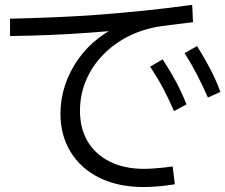

<svg xmlns="http://www.w3.org/2000/svg" viewBox="-20 -771 923 787"><path d="M227.8 -304.4Q227.8 -365.6 246.7 -422.2Q265.6 -478.9 300.6 -528.3Q335.6 -577.8 383.9 -615Q432.2 -652.2 491.1 -674.4L497.8 -648.9Q418.9 -642.2 342.2 -636.7Q265.6 -631.1 187.2 -627.8Q108.9 -624.4 21.1 -623.3V-694.4Q121.1 -696.7 211.1 -700.6Q301.1 -704.4 388.9 -711.1Q476.7 -717.8 569.4 -727.2Q662.2 -736.7 767.8 -751.1L771.1 -680Q738.9 -675.6 707.8 -672.2Q676.7 -668.9 645.6 -664.4Q572.2 -654.4 510 -623.9Q447.8 -593.3 402.2 -546.1Q356.7 -498.9 332.2 -440.6Q307.8 -382.2 307.8 -316.7Q307.8 -244.4 339.4 -191.1Q371.1 -137.8 430.6 -108.3Q490 -78.9 570 -78.9Q588.9 -78.9 611.1 -80.6Q633.3 -82.2 654.4 -84.4Q675.6 -86.7 687.8 -88.9L696.7 -15.6Q683.3 -13.3 661.1 -10.6Q638.9 -7.8 614.4 -6.1Q590 -4.4 568.9 -4.4Q464.4 -4.4 387.8 -42.2Q311.1 -80 269.4 -148.3Q227.8 -216.7 227.8 -304.4ZM693.3 -315.6Q672.2 -364.4 648.9 -408.3Q625.6 -452.2 595.6 -497.8L646.7 -527.8Q676.7 -482.2 700.6 -437.8Q724.4 -393.3 744.4 -343.3ZM832.2 -371.1Q811.1 -418.9 788.3 -463.3Q765.6 -507.8 736.7 -553.3L787.8 -582.2Q816.7 -535.6 840.6 -490.6Q864.4 -445.6 883.3 -394.4Z"/></svg>

Font: Paperlogy 4 Regular
Style: Regular
Weight: 400
Designer: redesigned by Lee Juim, glyphs from Gmarket Sans & Montserrat
Foundry: PT&
Version: Version 1.001